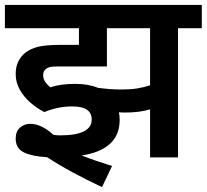

<svg xmlns="http://www.w3.org/2000/svg" viewBox="-20 -642 843 783"><path d="M273 -208Q245 -208 216 -202Q187 -196 161 -185Q131 -200 104 -223.5Q77 -247 60.5 -276.5Q44 -306 44 -340Q44 -370 54.5 -391Q65 -412 82 -426Q105 -444 136.5 -451.5Q168 -459 226 -459H302V-527H0V-622H803V-527H706V0H592V-196Q568 -189 543 -186Q518 -183 486 -183Q476 -183 465 -184Q468 -169 468 -153Q468 -91 428 -55Q388 -19 313 -8Q341 3 373 14Q405 25 437 35L396 121Q334 92 276.5 61Q219 30 172 -1Q113 -4 78.5 -20Q44 -36 44 -77Q44 -106 61.5 -121.5Q79 -137 103 -137Q149 -137 198 -92Q213 -90 226 -90Q354 -90 354 -155Q354 -181 334.5 -194.5Q315 -208 273 -208ZM476 -277Q513 -277 540 -281.5Q567 -286 592 -294V-527H416V-371H217Q195 -371 185.5 -369Q176 -367 169 -362Q156 -353 156 -336Q156 -320 164.5 -308Q173 -296 185 -286Q227 -300 287 -300Q340 -300 379 -284Q427 -277 476 -277Z"/></svg>

Font: Noto Sans Devanagari UI SemiBold
Style: Regular
Weight: 600
Designer: Jelle Bosma - Monotype Design Team
Foundry: Monotype Imaging Inc.
Version: Version 2.003; ttfautohint (v1.8.4.7-5d5b)